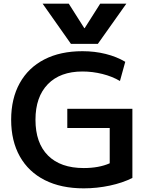

<svg xmlns="http://www.w3.org/2000/svg" viewBox="-20 -1020 813 1050"><path d="M41 -365Q41 -481 88 -565.5Q135 -650 222.5 -695Q310 -740 431 -740Q498 -740 558 -725Q618 -710 665 -682L636 -577Q594 -602 540 -615.5Q486 -629 431 -629Q309 -629 241.5 -559.5Q174 -490 174 -365Q174 -238 242.5 -169.5Q311 -101 438 -101Q521 -101 580 -127V-320H348V-425H704V-47Q651 -20 580.5 -5Q510 10 438 10Q314 10 225 -35Q136 -80 88.5 -164.5Q41 -249 41 -365ZM356 -1000 441 -866H443L528 -1000H671L515 -780H368L213 -1000Z"/></svg>

Font: Enso SemiBold
Style: Regular
Weight: 600
Designer: Coji Morishita
Foundry: UNDERFOREST DESIGN
Version: Version 1.000